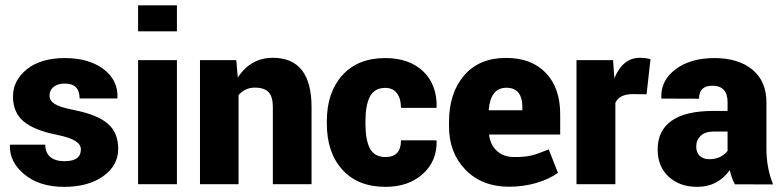

<svg xmlns="http://www.w3.org/2000/svg" viewBox="-20 -706 2998 736"><path d="M229.5 -87.9V-88.4Q290 -88.4 290 -133.3Q290 -151.9 269.3 -165.3Q248.5 -178.7 197.3 -189.5Q112.3 -206.1 71 -240.2Q29.8 -274.4 29.8 -336.2Q29.8 -397.9 83.3 -440.7Q136.7 -483.4 228.5 -483.4Q320.3 -483.4 376.7 -441.2Q433.1 -398.9 430.2 -331.1L429.2 -328.6H285.2Q285.2 -357.4 270.8 -371.6Q256.3 -385.7 228.8 -385.7Q201.2 -385.7 185.5 -373Q169.9 -360.4 169.9 -340.3Q169.9 -320.3 189.5 -307.6Q209 -294.9 261.7 -284.7Q351.1 -267.1 392.1 -232.9Q433.1 -198.7 433.1 -135.3Q433.1 -71.8 376 -30.8Q318.8 10.3 225.1 10.3Q131.3 10.3 73.5 -37.6Q15.6 -85.4 18.1 -148.9L19 -151.4H153.3Q155.3 -87.9 229.5 -87.9Z M658.2 -475.6V0H509.3V-475.6ZM658.2 -685.5V-585.9H509.3V-685.5Z M746.6 -475.6H885.7L891.6 -408.7Q940.9 -484.4 1025.9 -484.4Q1174.3 -484.4 1174.3 -294.9V0H1025.9V-295.4Q1025.9 -335.4 1009.5 -352.8Q993.2 -370.1 956.5 -370.1Q919.9 -370.1 894.5 -341.8V0H746.6Z M1380.9 -231.4Q1380.9 -168.5 1398.4 -136.2Q1416 -104 1458 -104Q1517.1 -104 1517.1 -168H1652.8L1653.8 -165.5Q1655.3 -87.9 1600.3 -38.8Q1545.4 10.3 1458 10.3Q1351.6 10.3 1292.2 -55.7Q1232.9 -121.6 1232.9 -231.4V-241.7Q1232.9 -351.1 1292 -417.2Q1351.1 -483.4 1457 -483.4Q1548.3 -483.4 1601.8 -432.9Q1655.3 -382.3 1653.8 -295.4L1652.8 -292.5H1517.1Q1517.1 -327.6 1501.7 -348.4Q1486.3 -369.1 1457 -369.1Q1416 -369.1 1398.4 -336.4Q1380.9 -303.7 1380.9 -241.7Z M1982.4 -294.9Q1982.4 -369.6 1920.9 -369.6Q1860.8 -369.6 1853.5 -285.6L1855 -283.2H1982.4ZM2118.7 -43V-43.5ZM1701.2 -221.2V-238.3Q1701.2 -349.6 1759.3 -417Q1817.4 -484.4 1920.9 -483.9Q2017.6 -483.9 2072.5 -426.3Q2127.4 -368.7 2127.4 -268.6V-190.4H1856L1855 -188Q1859.9 -149.9 1885.3 -127Q1910.6 -104 1951.4 -104Q1992.2 -104 2016.6 -109.9Q2041 -115.7 2083.5 -133.3L2118.7 -43.5Q2085.9 -19.5 2036.4 -4.9Q1986.8 9.8 1931.6 9.8Q1827.6 9.8 1764.4 -55.2Q1701.2 -120.1 1701.2 -221.2Z M2338.9 0H2189.9V-475.6H2330.1L2335 -405.8Q2367.2 -484.4 2432.6 -484.4Q2456.1 -484.4 2473.6 -479L2458.5 -344.7L2404.8 -345.2Q2355 -345.2 2338.9 -312Z M2653.3 10.3Q2585 10.3 2543 -28.8Q2501 -67.9 2501 -132.8Q2501 -205.1 2554.2 -242.9Q2607.4 -280.8 2714.8 -280.8H2769V-314.5Q2769 -377.4 2710.4 -377.4Q2659.7 -377.4 2659.7 -327.6L2516.1 -328.1L2515.1 -330.6Q2512.2 -397 2569.3 -440.2Q2626.5 -483.4 2718.5 -483.4Q2810.5 -483.4 2864.3 -439Q2918 -394.5 2918 -313.5V-134.3Q2918 -63 2943.4 1L2796.9 0.5Q2783.7 -24.9 2777.3 -53.7Q2731 10.3 2653.3 10.3ZM2698.7 -95.7Q2743.2 -95.7 2769 -127.4V-201.7H2716.3Q2682.6 -201.7 2665.8 -185.3Q2648.9 -168.9 2648.9 -144.8Q2648.9 -120.6 2662.8 -108.2Q2676.8 -95.7 2698.7 -95.7Z"/></svg>

Font: Yantramanav Black
Style: Regular
Weight: 900
Version: Version 1.001;PS 1.0;hotconv 1.0.72;makeotf.lib2.5.5900; ttf